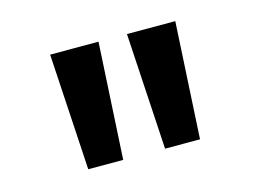

<svg xmlns="http://www.w3.org/2000/svg" viewBox="-53 -829 603 451"><g transform="rotate(-15 249.0 -603.5)"><path d="M96.2 -745H213.8L198 -461.8H113ZM283 -745H400.5L384.8 -461.8H299.8Z"/></g></svg>

Font: Trafiko Sans Variable
Style: Regular
Weight: 400
Designer: Gumpita Rahayu / Trafiko
Foundry: Tokotype / Trafiko
Version: Version 0.001;FEAKit 1.0